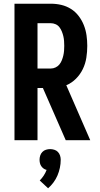

<svg xmlns="http://www.w3.org/2000/svg" viewBox="-20 -755 540 1034"><path d="M334 0 211 -281H182V0H58V-735H254Q283 -735 310.5 -728.5Q338 -722 362 -707Q386 -692 403.5 -669Q421 -646 431.5 -619.5Q442 -593 446 -564.5Q450 -536 450 -508Q450 -476 445 -444Q440 -412 426 -383Q412 -354 389 -331Q366 -308 337 -296L466 0ZM254 -386Q267 -386 279.5 -392Q292 -398 300 -408Q308 -418 313 -430.5Q318 -443 321 -456Q324 -469 325 -482Q326 -495 326 -508Q326 -521 325 -534.5Q324 -548 321 -560.5Q318 -573 313 -585.5Q308 -598 300 -608.5Q292 -619 279.5 -624.5Q267 -630 254 -630H182V-386ZM239 259 194 217Q206 205 215.5 190.5Q225 176 231 160Q222 158 214.5 152.5Q207 147 202 139.5Q197 132 195 123Q193 114 193 105Q193 94 196.5 83Q200 72 208 63.5Q216 55 227.5 51.5Q239 48 250 48Q261 48 272.5 51.5Q284 55 292 63.5Q300 72 303.5 83Q307 94 307 105Q307 127 302.5 148.5Q298 170 289.5 190Q281 210 268 227.5Q255 245 239 259Z"/></svg>

Font: Iosevka Extrabold
Style: Regular
Weight: 800
Monospace: yes
Designer: Belleve Invis
Foundry: Belleve Invis
Version: Version 32.5.0; ttfautohint (v1.8.4)